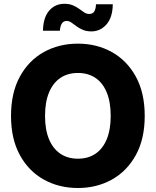

<svg xmlns="http://www.w3.org/2000/svg" viewBox="-20 -964 807 995"><path d="M383.8 10.3Q285.6 10.3 207 -33.4Q128.4 -77.1 82.8 -160.6Q37.1 -244.1 37.1 -363.3Q37.1 -482.9 82.8 -566.7Q128.4 -650.4 207 -694.1Q285.6 -737.8 383.8 -737.8Q481.4 -737.8 559.8 -694.1Q638.2 -650.4 684.1 -566.7Q730 -482.9 730 -363.3Q730 -244.1 684.1 -160.6Q638.2 -77.1 559.8 -33.4Q481.4 10.3 383.8 10.3ZM383.8 -141.6Q436.5 -141.6 474.6 -167.2Q512.7 -192.9 533.2 -242.4Q553.7 -292 553.7 -363.3Q553.7 -435.1 533.2 -484.9Q512.7 -534.7 474.6 -560.3Q436.5 -585.9 383.8 -585.9Q331.1 -585.9 293 -560.3Q254.9 -534.7 234.1 -484.9Q213.4 -435.1 213.4 -363.3Q213.4 -292 234.1 -242.4Q254.9 -192.9 293 -167.2Q331.1 -141.6 383.8 -141.6ZM453.6 -801.3Q428.2 -801.3 409.4 -809.3Q390.6 -817.4 376.2 -828.1Q361.8 -838.9 349.9 -847.2Q337.9 -855.5 325.2 -855.5Q309.1 -855.5 300.3 -841.8Q291.5 -828.1 290.5 -804.7H202.6Q204.1 -873.5 234.9 -908.9Q265.6 -944.3 313.5 -944.3Q338.9 -944.3 357.4 -936.5Q376 -928.7 390.4 -918Q404.8 -907.2 417 -899.4Q429.2 -891.6 441.9 -891.6Q460.4 -891.6 468.5 -904.5Q476.6 -917.5 477.5 -941.9H564.5Q563.5 -873.5 531.7 -837.4Q500 -801.3 453.6 -801.3Z"/></svg>

Font: Inter 18pt ExtraBold
Style: Regular
Weight: 800
Designer: Rasmus Andersson
Foundry: rsms
Version: Version 4.001;git-66647c0bb